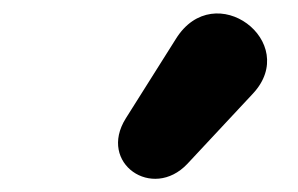

<svg xmlns="http://www.w3.org/2000/svg" viewBox="-20 -810 445 287"><path d="M260 -565 358 -670C430 -747 301 -845 243 -752L168 -633C126 -566 208 -510 260 -565Z"/></svg>

Font: SN Pro Black
Style: Italic
Weight: 900
Italic angle: -9°
Designer: Tobias Whetton
Foundry: Supernotes
Version: Version 1.001;Glyphs 3.2 (3249)